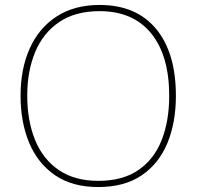

<svg xmlns="http://www.w3.org/2000/svg" viewBox="-20 -745 794 775"><path d="M690 -358Q690 -250 655.5 -167Q621 -84 551.5 -37Q482 10 376 10Q272 10 202.5 -37.5Q133 -85 98 -168Q63 -251 63 -359Q63 -467 100 -549.5Q137 -632 208.5 -678.5Q280 -725 382 -725Q530 -725 610 -628.5Q690 -532 690 -358ZM90 -359Q90 -259 121 -181.5Q152 -104 216 -59.5Q280 -15 377 -15Q475 -15 538.5 -58.5Q602 -102 632.5 -179.5Q663 -257 663 -358Q663 -521 590 -610.5Q517 -700 382 -700Q284 -700 219 -656Q154 -612 122 -535Q90 -458 90 -359Z"/></svg>

Font: Noto Sans Syriac Western Thin
Style: Regular
Weight: 100
Designer: Patrick Giasson and the Monotype Design Team
Foundry: Monotype Imaging Inc.
Version: Version 3.000; ttfautohint (v1.8.4.7-5d5b)